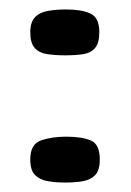

<svg xmlns="http://www.w3.org/2000/svg" viewBox="-20 -383 276 406"><path d="M44 -46Q44 -78 66.5 -86Q89 -94 120 -94Q153 -94 172 -86Q191 -78 191 -46Q191 -23 181.5 -13Q172 -3 156 0Q140 3 118 3Q97 3 80.5 0Q64 -3 54 -13Q44 -23 44 -46ZM44 -315Q44 -336 54 -346.5Q64 -357 81.5 -360Q99 -363 120 -363Q152 -363 171 -354.5Q190 -346 190 -315Q190 -292 181 -281.5Q172 -271 156 -268.5Q140 -266 118 -266Q97 -266 80 -268.5Q63 -271 53.5 -281.5Q44 -292 44 -315Z"/></svg>

Font: Genos
Style: Bold
Weight: 700
Designer: Robert E. Leuschke
Foundry: Robert E. Leuschke
Version: Version 1.010